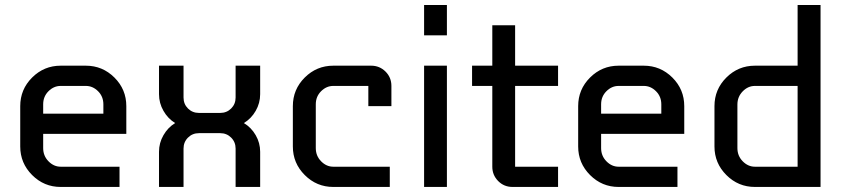

<svg xmlns="http://www.w3.org/2000/svg" viewBox="-20 -740 3338 760"><path d="M480 -210H150.9V-153.8Q150.9 -123 171.9 -101.6Q192.9 -80.1 220.2 -80.1H453.1V0H220.2Q154.3 0 107.2 -47.1Q60.1 -94.2 60.1 -160.2V-319.8Q60.1 -386.2 107.2 -433.1Q154.3 -480 220.2 -480H319.8Q385.7 -480 432.9 -433.1Q480 -386.2 480 -319.8ZM389.2 -290V-327.1Q389.2 -357.9 368.2 -378.9Q347.2 -399.9 319.8 -399.9H220.2Q192.9 -399.9 171.9 -378.9Q150.9 -357.9 150.9 -327.1V-290Z M1009.8 0H912.6V-151.9Q912.6 -177.7 895 -195.3Q877.4 -212.9 851.6 -212.9H767.6Q741.7 -212.9 724.1 -195.3Q706.5 -177.7 706.5 -151.9V0H609.4V-139.2Q609.4 -174.3 627 -204.8Q644.5 -235.4 673.3 -252.9Q644.5 -270.5 627 -301.3Q609.4 -332 609.4 -367.2V-480H706.5V-354Q706.5 -328.1 724.1 -310.5Q741.7 -293 767.6 -293H851.6Q877.4 -293 895 -310.5Q912.6 -328.1 912.6 -354V-480H1009.8V-367.2Q1009.8 -332 992.2 -301.3Q974.6 -270.5 945.3 -252.9Q974.6 -235.4 992.2 -204.8Q1009.8 -174.3 1009.8 -139.2Z M1522.9 0H1299.3Q1233.4 0 1186.3 -47.1Q1139.2 -94.2 1139.2 -160.2V-319.8Q1139.2 -386.2 1186.3 -433.1Q1233.4 -480 1299.3 -480H1449.2Q1482.4 -480 1505.9 -456.8Q1529.3 -433.6 1529.3 -399.9V-319.8H1438V-399.9H1299.3Q1272 -399.9 1251 -378.9Q1230 -357.9 1230 -327.1V-153.8Q1230 -123 1251 -101.6Q1272 -80.1 1299.3 -80.1H1522.9Z M1749 0H1658.7V-480H1749ZM1749 -600.1H1658.7V-720.2H1749Z M2189 -80.1V0H2008.8Q1975.1 0 1951.9 -23.4Q1928.7 -46.9 1928.7 -80.1V-399.9H1848.6V-480H1928.7V-640.1H2019V-480H2189V-399.9H2019V-80.1Z M2688.5 -210H2359.4V-153.8Q2359.4 -123 2380.4 -101.6Q2401.4 -80.1 2428.7 -80.1H2661.6V0H2428.7Q2362.8 0 2315.7 -47.1Q2268.6 -94.2 2268.6 -160.2V-319.8Q2268.6 -386.2 2315.7 -433.1Q2362.8 -480 2428.7 -480H2528.3Q2594.2 -480 2641.4 -433.1Q2688.5 -386.2 2688.5 -319.8ZM2597.7 -290V-327.1Q2597.7 -357.9 2576.7 -378.9Q2555.7 -399.9 2528.3 -399.9H2428.7Q2401.4 -399.9 2380.4 -378.9Q2359.4 -357.9 2359.4 -327.1V-290Z M3228 0H2968.3Q2902.3 0 2855.2 -47.1Q2808.1 -94.2 2808.1 -160.2V-319.8Q2808.1 -386.2 2855.2 -433.1Q2902.3 -480 2968.3 -480H3137.2V-720.2H3228ZM3137.2 -80.1V-399.9H2968.3Q2940.9 -399.9 2919.9 -378.4Q2898.9 -356.9 2898.9 -326.2V-153.8Q2898.9 -123 2919.9 -101.6Q2940.9 -80.1 2968.3 -80.1Z"/></svg>

Font: Laconic
Style: Regular
Weight: 400
Designer: Robby Woodard
Version: Version 1.000